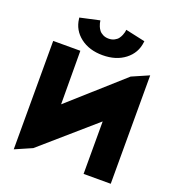

<svg xmlns="http://www.w3.org/2000/svg" viewBox="-161 -1044 1073 1175"><g transform="rotate(20 375.5 -456.5)"><path d="M163.1 -890.1 290 -918 292 -910.2Q292 -907.7 293.5 -900.9Q294.9 -894 300 -881.3Q305.2 -868.7 313.5 -857.7Q321.8 -846.7 337.9 -838.4Q354 -830.1 375 -830.1Q396 -830.1 412.1 -838.4Q428.2 -846.7 436.5 -857.9Q444.8 -869.1 450 -881.8Q455.1 -894.5 456.5 -901.4Q458 -908.2 458 -910.2L459 -918L586.9 -890.1L585.9 -882.8Q577.6 -811 520 -766.6Q462.4 -722.2 375 -722.2Q287.6 -722.2 230 -766.6Q172.4 -811 164.1 -882.8ZM62 4.9V-701.2H238.8L240.2 -353L582 -658.2L691.9 -706.1V0H515.1V-341.8L171.9 -43Z"/></g></svg>

Font: Hussar Preview
Style: Bold
Weight: 700
Foundry: Cannot Into Space Fonts, PlusOne Fonts
Version: Version 2.29RC2 "Millennial"